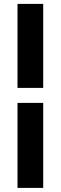

<svg xmlns="http://www.w3.org/2000/svg" viewBox="-20 -730 304 960"><path d="M196 -290.5H67.5V-710.5H196ZM196 209.5H67.5V-215.5H196Z"/></svg>

Font: Anek Gujarati
Style: Bold
Weight: 700
Version: Version 1.003